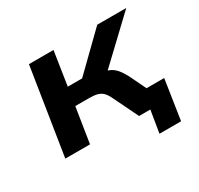

<svg xmlns="http://www.w3.org/2000/svg" viewBox="-136 -667 997 962"><g transform="rotate(-30 362.5 -186.5)"><path d="M528 128 549 0H499L515 -102H688L653 128ZM57 0 136 -501H278L248 -306H331L531 -501H699L432 -248L423 -283Q455 -280 474.5 -271Q494 -262 509 -244.5Q524 -227 540 -197L635 0H484L411 -150Q401 -170 389 -181.5Q377 -193 359 -198Q341 -203 311 -203H232L200 0Z"/></g></svg>

Font: Nunito Sans 7pt SemiExpanded
Style: Bold Italic
Weight: 700
Width: 6
Italic angle: -9°
Designer: Vernon Adams
Foundry: Vernon Adams
Version: Version 3.101;gftools[0.9.27]